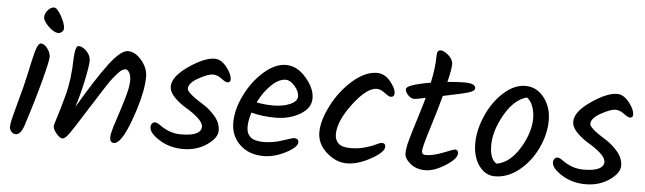

<svg xmlns="http://www.w3.org/2000/svg" viewBox="-46 -876 3449 1027"><g transform="rotate(5 1679.0 -362.0)"><path d="M270 -601Q270 -591 261 -583Q252 -575 242 -575Q218 -575 188.5 -604Q159 -633 159 -653Q159 -673 175 -691Q191 -709 207.5 -709Q224 -709 247 -668.5Q270 -628 270 -601ZM154 -511Q173 -511 190 -488Q207 -465 207 -443Q207 -421 178 -311.5Q149 -202 105 -66Q88 -16 62 -16Q48 -16 38 -27.5Q28 -39 28 -53.5Q28 -68 35.5 -99.5Q43 -131 57.5 -183.5Q72 -236 80.5 -269Q89 -302 98 -343.5Q107 -385 112.5 -410.5Q118 -436 125 -462Q139 -511 154 -511Z M730 -383Q730 -311 697 -207Q637 -15 589 -15Q567 -15 567 -45Q567 -66 588.5 -130.5Q610 -195 628.5 -257.5Q647 -320 647 -351.5Q647 -383 637.5 -398Q628 -413 618.5 -413Q609 -413 599 -407Q589 -401 576.5 -387Q564 -373 553 -359.5Q542 -346 525.5 -321Q509 -296 498 -278.5Q487 -261 466 -228Q445 -195 434 -178Q423 -161 405 -132Q387 -103 376.5 -87Q366 -71 353 -52Q328 -15 313.5 -15Q299 -15 280 -37.5Q261 -60 261 -77Q261 -82 268 -104Q287 -162 310 -247.5Q333 -333 335 -442Q338 -515 356 -515Q378 -515 400 -492Q422 -469 422 -441.5Q422 -414 405.5 -335.5Q389 -257 367 -189Q463 -352 523.5 -431.5Q584 -511 622.5 -511Q661 -511 695.5 -470Q730 -429 730 -383Z M1088 -511Q1122 -511 1152 -473.5Q1182 -436 1182 -408Q1182 -391 1166 -391Q1155 -391 1132 -408.5Q1109 -426 1085 -426Q1061 -426 1009.5 -398Q958 -370 958 -339Q958 -316 1050 -260Q1085 -238 1113.5 -203.5Q1142 -169 1142 -129.5Q1142 -90 1087.5 -52.5Q1033 -15 960.5 -15Q888 -15 832.5 -50Q777 -85 777 -116Q777 -129 783.5 -136.5Q790 -144 800 -144Q810 -144 828 -131Q882 -92 940.5 -92Q999 -92 1025 -105.5Q1051 -119 1051 -141.5Q1051 -164 1022 -189.5Q993 -215 958.5 -235Q924 -255 895 -284Q866 -313 866 -343Q866 -396 949.5 -453.5Q1033 -511 1088 -511Z M1308 -241Q1294 -197 1294 -162.5Q1294 -128 1315.5 -109Q1337 -90 1386.5 -90Q1436 -90 1488.5 -107.5Q1541 -125 1546 -125Q1572 -125 1572 -105Q1572 -78 1511 -46.5Q1450 -15 1392 -15Q1314 -15 1265 -61.5Q1216 -108 1216 -179Q1216 -250 1254 -327.5Q1292 -405 1352 -458Q1412 -511 1471 -511Q1530 -511 1578.5 -455Q1627 -399 1627 -345.5Q1627 -292 1569.5 -258.5Q1512 -225 1439.5 -225Q1367 -225 1308 -241ZM1476 -432Q1439 -432 1399 -393.5Q1359 -355 1331 -298Q1371 -289 1422 -289Q1473 -289 1511 -305.5Q1549 -322 1549 -349Q1549 -376 1524.5 -404Q1500 -432 1476 -432Z M1959 -511Q2000 -511 2031 -474Q2062 -437 2062 -409Q2062 -401 2057 -395.5Q2052 -390 2042.5 -390Q2033 -390 2009 -408Q1985 -426 1966 -426Q1912 -426 1840 -331Q1768 -236 1768 -165Q1768 -134 1787.5 -116Q1807 -98 1850.5 -98Q1894 -98 1930.5 -108.5Q1967 -119 1987 -129.5Q2007 -140 2018 -140Q2037 -140 2037 -121Q2037 -92 1967.5 -53.5Q1898 -15 1839.5 -15Q1781 -15 1730 -60.5Q1679 -106 1679 -168.5Q1679 -231 1721 -313Q1763 -395 1829.5 -453Q1896 -511 1959 -511Z M2235 -115Q2235 -96 2257 -96Q2295 -96 2349.5 -117.5Q2404 -139 2410 -139Q2428 -139 2428 -120Q2428 -91 2368.5 -53Q2309 -15 2260.5 -15Q2212 -15 2180 -41.5Q2148 -68 2148 -96Q2148 -124 2160 -167.5Q2172 -211 2194.5 -282.5Q2217 -354 2230 -401Q2183 -390 2167 -390Q2151 -390 2135.5 -406.5Q2120 -423 2120 -438Q2120 -462 2250 -484Q2268 -567 2268 -631Q2268 -661 2288 -661Q2305 -661 2330 -639.5Q2355 -618 2355 -591Q2355 -564 2338 -496Q2395 -501 2429 -501Q2489 -501 2489 -475Q2489 -460 2456.5 -450Q2424 -440 2320 -419Q2299 -340 2267 -238.5Q2235 -137 2235 -115Z M2812 -341Q2812 -375 2801 -405.5Q2790 -436 2769 -450Q2700 -431 2650.5 -343.5Q2601 -256 2601 -179Q2601 -102 2639 -83Q2711 -97 2761.5 -181.5Q2812 -266 2812 -341ZM2634 -15Q2583 -15 2549 -62Q2515 -109 2515 -181.5Q2515 -254 2549.5 -332Q2584 -410 2640.5 -460.5Q2697 -511 2756.5 -511Q2816 -511 2856 -460.5Q2896 -410 2896 -337.5Q2896 -265 2861 -189.5Q2826 -114 2764.5 -64.5Q2703 -15 2634 -15Z M3249 -511Q3283 -511 3313 -473.5Q3343 -436 3343 -408Q3343 -391 3327 -391Q3316 -391 3293 -408.5Q3270 -426 3246 -426Q3222 -426 3170.5 -398Q3119 -370 3119 -339Q3119 -316 3211 -260Q3246 -238 3274.5 -203.5Q3303 -169 3303 -129.5Q3303 -90 3248.5 -52.5Q3194 -15 3121.5 -15Q3049 -15 2993.5 -50Q2938 -85 2938 -116Q2938 -129 2944.5 -136.5Q2951 -144 2961 -144Q2971 -144 2989 -131Q3043 -92 3101.5 -92Q3160 -92 3186 -105.5Q3212 -119 3212 -141.5Q3212 -164 3183 -189.5Q3154 -215 3119.5 -235Q3085 -255 3056 -284Q3027 -313 3027 -343Q3027 -396 3110.5 -453.5Q3194 -511 3249 -511Z"/></g></svg>

Font: Kalam
Style: Regular
Weight: 400
Designer: Lipi Raval (Devanagari and Latin), Jonny Pinhorn (Latin)
Foundry: Indian Type Foundry
Version: Version 2.001;PS 1.0;hotconv 1.0.79;makeotf.lib2.5.61930; tt